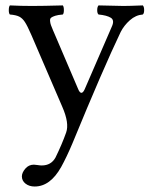

<svg xmlns="http://www.w3.org/2000/svg" viewBox="-20 -451 555 703"><path d="M204.1 160.2Q164.1 231.9 106.9 231.9Q86.9 231.9 73.5 221.4Q60.1 210.9 60.1 194.8Q60.1 181.6 72.5 166.7Q85 151.9 104 151.9Q108.9 151.9 117.4 153.3Q126 154.8 132.8 154.8Q167 154.8 183.1 126Q207 77.1 222.2 34.2Q234.4 0 208 -60.1L94.7 -323.2Q80.1 -356.9 71 -370.6Q62 -384.3 50.5 -390.1Q39.1 -396 16.1 -397.9Q12.2 -401.9 12.2 -413.8Q12.2 -425.8 16.1 -431.2Q56.2 -429.2 97.2 -429.2Q136.2 -429.2 210 -431.2Q213.9 -426.3 213.9 -414.1Q213.9 -401.9 210 -397.9Q192.4 -396.5 182.4 -393.3Q172.4 -390.1 167.5 -386.5Q162.6 -382.8 163.3 -374.3Q164.1 -365.7 166.5 -359.1Q168.9 -352.5 174.8 -338.4Q176.3 -335 177.2 -333L266.1 -125Q269 -117.7 272.2 -114.3Q275.4 -110.8 278.3 -111.1Q281.2 -111.3 284.2 -114.5Q287.1 -117.7 290 -124L389.2 -353Q400.4 -377 385.7 -386Q371.1 -395 340.8 -397.9Q335.9 -401.9 335.9 -413.8Q335.9 -425.8 340.8 -431.2Q415 -429.2 432.1 -429.2Q453.1 -429.2 502.9 -431.2Q507.8 -426.3 507.8 -414.1Q507.8 -401.9 502.9 -397.9Q477.1 -396 455.6 -377Q434.1 -357.9 421.9 -334Q357.9 -200.2 245.1 74.2Q224.1 124 204.1 160.2Z"/></svg>

Font: Linux Libertine Capitals
Style: Small Caps
Weight: 400
Designer: Philipp H. Poll
Foundry: Philipp H. Poll
Version: Version 5.1.3